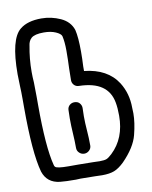

<svg xmlns="http://www.w3.org/2000/svg" viewBox="-88 -866 737 931"><g transform="rotate(-10 280.0 -400.0)"><path d="M339 0 305 -1Q277 -2 233 -2Q221 -2 210 -1Q160 -1 132 -4Q69 -11 50 -69Q23 -166 23 -390V-430Q23 -468 21.5 -497Q20 -526 20 -553Q20 -727 75 -770Q112 -800 180 -800Q229 -800 274 -779.5Q319 -759 333 -716Q342 -679 342 -608Q342 -572 340 -536V-513Q454 -501 504 -423Q539 -367 539 -297L540 -269Q540 -224 525 -165Q510 -106 448 -43Q422 -18 399 -9Q376 0 339 0ZM339 -69Q363 -69 373.5 -73.5Q384 -78 400 -93Q470 -159 470 -270Q470 -308 465 -335Q446 -443 304 -446Q289 -446 279.5 -456Q270 -466 270 -480L271 -538Q273 -581 273 -625Q273 -669 266 -698Q262 -710 238 -720.5Q214 -731 180 -731Q135 -731 118 -716Q104 -703 101 -681V-680Q89 -618 89 -552Q89 -527 91 -501Q92 -469 92 -430V-392Q92 -181 116 -90Q117 -84 121 -80Q130 -71 186 -71H233Q281 -71 307 -70ZM272 -118Q258 -118 247.5 -128Q237 -138 237 -152Q237 -187 234.5 -224.5Q232 -262 232 -298Q232 -320 233 -341Q234 -355 244 -363.5Q254 -372 267 -372Q284 -372 293 -361.5Q302 -351 302 -338L301 -297Q301 -264 304 -227Q307 -190 307 -152Q307 -138 296.5 -128Q286 -118 272 -118Z"/></g></svg>

Font: Bubblez Graffiti
Style: Regular
Weight: 400
Designer: GGBotNet
Foundry: GGBotNet
Version: 1.00